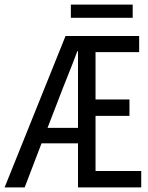

<svg xmlns="http://www.w3.org/2000/svg" viewBox="-21 -812 641 832"><path d="M231 -377 185 -258H317V-590H314Q294 -536 272.5 -483Q251 -430 231 -377ZM-1 0 263 -656H582V-586H393V-381H540V-310H393V-71H591V0H317V-191H159L86 0ZM286 -735V-792H554V-735Z"/></svg>

Font: SauceCodePro NFM
Style: Regular
Weight: 400
Monospace: yes
Designer: Paul D. Hunt, Teo Tuominen
Foundry: Adobe
Version: Version 2.042;hotconv 1.1.0;makeotfexe 2.6.0;Nerd Fonts 3.3.